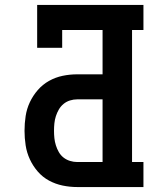

<svg xmlns="http://www.w3.org/2000/svg" viewBox="-20 -755 640 775"><path d="M292 0Q262 0 233 -6Q204 -12 178 -26Q152 -40 132.5 -62.5Q113 -85 100.5 -112Q88 -139 83.5 -168.5Q79 -198 79 -227Q79 -257 83.5 -286.5Q88 -316 100.5 -342.5Q113 -369 132.5 -391.5Q152 -414 178 -428.5Q204 -443 233 -449Q262 -455 292 -455H394V-634H231V-562H130V-735H559V-634H513V-101H559V0ZM292 -101H394V-354H292Q277 -354 262.5 -349.5Q248 -345 236.5 -335.5Q225 -326 217.5 -313Q210 -300 205.5 -286Q201 -272 199.5 -257Q198 -242 198 -227Q198 -212 199.5 -197.5Q201 -183 205.5 -168.5Q210 -154 217.5 -141Q225 -128 236.5 -119Q248 -110 262.5 -105.5Q277 -101 292 -101Z"/></svg>

Font: Iosevka Curly Slab Extended
Style: Bold
Weight: 700
Width: 7
Monospace: yes
Designer: Belleve Invis
Foundry: Belleve Invis
Version: Version 11.1.0; ttfautohint (v1.8.3)